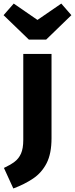

<svg xmlns="http://www.w3.org/2000/svg" viewBox="-69 -833 419 1074"><path d="M61.2 -531.4H219.2V-60Q219.2 26.4 191.7 80Q164.2 133.5 116 165.8Q67.8 198.2 5.5 221.3L-47 106.4Q-12.6 90.4 11.5 72.7Q35.5 55 48.4 26.3Q61.2 -2.4 61.2 -50.3ZM140.6 -721.5 273.8 -813 330.3 -748.1 189.1 -611.4H92.6L-49 -748.1L7.8 -813Z"/></svg>

Font: Fira Sans Variable
Style: Regular
Weight: 400
Designer: Carrois Corporate & Edenspiekermann AG
Foundry: Carrois Corporate GbR & Edenspiekermann AG
Version: Version 4.202